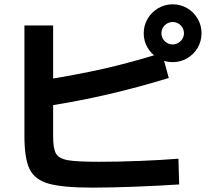

<svg xmlns="http://www.w3.org/2000/svg" viewBox="-20 -835 978 878"><path d="M91.7 -212.5V-718.5H223V-208.9Q223 -155 236.3 -132.3Q249.6 -109.6 290.6 -102.4Q331.5 -95.2 431.3 -95.2Q521 -95.2 620.1 -99.1Q719.2 -103 795.9 -109.3L799.4 8.4Q714.6 14.2 600.8 18.6Q487 23 402.3 23Q267.4 23 203.3 5Q139.3 -12.9 115.5 -61.5Q91.7 -110.1 91.7 -212.5ZM720.6 -593 751.8 -478.3Q612.5 -435.8 477.2 -404.3Q341.8 -372.8 197 -350.1L176.9 -468.3Q337.1 -494.1 456.9 -521.3Q576.7 -548.5 720.6 -593ZM637.2 -682.8Q637.2 -718.8 655.1 -749.3Q673.1 -779.8 703.7 -797.6Q734.2 -815.3 769.6 -815.3Q805.6 -815.3 835.9 -797.6Q866.2 -779.8 883.9 -749.3Q901.6 -718.8 901.6 -682.8Q901.6 -646.9 883.9 -616.5Q866.2 -586.2 835.9 -568.5Q805.6 -550.8 769.6 -550.8Q734.2 -550.8 703.7 -568.5Q673.1 -586.2 655.1 -616.5Q637.2 -646.9 637.2 -682.8ZM821.2 -682.8Q821.2 -697.1 814.3 -708.8Q807.3 -720.4 795.7 -727.3Q784 -734.3 769.6 -734.3Q755.8 -734.3 743.9 -727.3Q732 -720.4 725.1 -708.8Q718.2 -697.1 718.2 -682.8Q718.2 -669 725.1 -657.3Q732 -645.6 743.9 -638.7Q755.8 -631.8 769.6 -631.8Q784 -631.8 795.7 -638.9Q807.3 -646.1 814.3 -657.7Q821.2 -669.4 821.2 -682.8Z"/></svg>

Font: Pretendard JP Variable
Style: Regular
Weight: 400
Designer: Base glyphs from Inter by Rasmus Andersson; Hangul glyphs from Noto Sans CJK(Source Han Sans) by Jang Soo-young and Kang
Foundry: Kil Hyung-jin
Version: Version 1.307;Glyphs 3.2 (3192)